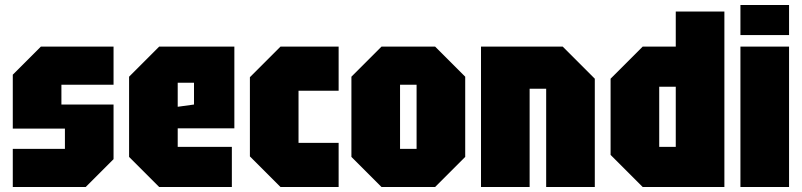

<svg xmlns="http://www.w3.org/2000/svg" viewBox="-20 -746 3200 766"><path d="M31 0V-152H239V-233H31V-448L143 -560H433V-408H225V-329H433V-111L322 0Z M495 -120V-440L615 -560H915V-234H689V-160H905V0H615ZM689 -320 754 -329V-416H689Z M977 -122V-438L1099 -560H1331V-384H1171V-176H1331V0H1099Z M1382 -120V-440L1502 -560H1716L1836 -440V-120L1716 0H1502ZM1576 -152H1642V-408H1576Z M1899 0V-560H2225L2353 -432V0H2159V-392H2093V0Z M2870 -700V0H2544L2416 -128V-432L2544 -560H2676V-700ZM2610 -160H2676V-400H2610Z M2934 0V-560H3128V0ZM2934 -606V-726H3128V-606Z"/></svg>

Font: Tektur Condensed ExtraBold
Style: Regular
Weight: 800
Width: 3
Designer: Adam Jagosz
Foundry: Adam Jagosz
Version: Version 1.005;gftools[0.9.30]